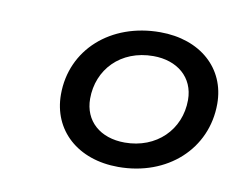

<svg xmlns="http://www.w3.org/2000/svg" viewBox="-48 -807 549 443"><g transform="rotate(10 226.5 -585.5)"><path d="M253 -424C368 -424 453 -501 453 -607C453 -690 389 -747 295 -747C179 -747 94 -671 94 -566C94 -482 158 -424 253 -424ZM258 -482C200 -482 162 -516 162 -568C162 -636 212 -690 289 -690C345 -690 385 -657 385 -604C385 -534 332 -482 258 -482Z"/></g></svg>

Font: AWKNG-Font Medium
Style: Italic
Weight: 500
Italic angle: -11.3°
Designer: Awakening Church
Foundry: Awakening Church
Version: Version 1.700;PS 001.700;hotconv 1.0.88;makeotf.lib2.5.64775